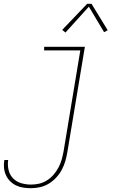

<svg xmlns="http://www.w3.org/2000/svg" viewBox="-41 -776 661 1009"><path d="M122 213Q102 213 81.5 210Q61 207 43.5 198.5Q26 190 12 176Q-2 162 -10 144Q-18 126 -20 105.5Q-22 85 -18 65H2Q-2 91 4 117Q10 143 27.5 161Q45 179 70 186.5Q95 194 122 194Q144 194 165.5 189Q187 184 206.5 171.5Q226 159 241 141.5Q256 124 266.5 104Q277 84 283 63Q289 42 293 20L381 -511H191V-530H405L313 23Q309 47 302.5 70Q296 93 284 115.5Q272 138 254.5 157Q237 176 215.5 189Q194 202 170 207.5Q146 213 122 213ZM303 -605 286 -619 417 -756H440L525 -617L506 -607L426 -741Z"/></svg>

Font: Iosevka Curly Slab ThExObl
Style: Regular
Weight: 100
Width: 7
Italic angle: -9°
Monospace: yes
Designer: Belleve Invis
Foundry: Belleve Invis
Version: Version 11.1.0; ttfautohint (v1.8.3)